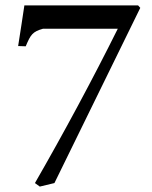

<svg xmlns="http://www.w3.org/2000/svg" viewBox="-20 -675 561 709"><path d="M490 -655H70C63 -610 56 -560 47 -505C53 -505 69 -504 75 -504C93 -547 100 -558 139 -569H415C323 -384 216 -185 109 1L127 14L181 1C211 -61 468 -584 498 -646Z"/></svg>

Font: Sibila
Style: Regular
Weight: 400
Designer: Stefan Peev
Foundry: Context Ltd
Version: Version 1.000